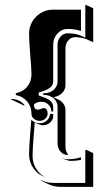

<svg xmlns="http://www.w3.org/2000/svg" viewBox="-20 -625 401 777"><path d="M24.4 -222.7 26.4 -224.6Q43.9 -224.1 57.7 -217.4Q71.5 -210.7 79.8 -198.7L78.1 -197.5L54.4 -208.5ZM43.9 -240.5V-247.8Q73 -253.4 90.2 -274.3Q107.4 -295.2 107.4 -324.2Q107.4 -344.7 102.5 -401.6Q97.7 -458.5 97.7 -488.3Q97.7 -528.8 126.2 -557.4Q154.8 -585.9 195.3 -585.9H307.6V-499.5Q283.7 -507.8 253.9 -507.8Q229 -507.8 212.2 -488.9Q195.3 -470 195.3 -444.3V-297.9Q195.3 -281.5 185.3 -272.6Q175.3 -263.7 154.5 -256.1L136.7 -250.7V-238.5L154.5 -232.2Q174.8 -225.1 185.1 -215.8Q195.3 -206.5 195.3 -190.4V-173.8H187.5Q187.5 -190.4 175.8 -201.8Q164.1 -213.1 147.5 -213.1Q128.7 -213.1 117.4 -202.4Q117.4 -181.6 132.6 -181.4Q137.7 -181.4 145.4 -184.4Q153.1 -187.5 158.2 -187.5Q164.3 -187.5 168.6 -181.3Q172.9 -175 172.9 -166.3Q172.9 -153.8 163.5 -144.9Q154.1 -136 140.6 -136Q127 -136 117.2 -144.2Q107.4 -152.3 107.4 -164.1Q107.4 -193.1 90.1 -214Q72.8 -234.9 43.9 -240.5ZM97.7 0Q97.7 -27.8 101.9 -80Q106.2 -132.1 106.7 -140.6Q112.8 -133.8 121.7 -130Q130.6 -126.2 140.6 -126.2Q157.2 -126.2 169.4 -137.1Q181.6 -147.9 182.6 -164.1H195.3V-149.2Q191.7 -136 180.2 -127.1Q168.7 -118.2 154.8 -118.2Q144 -118.2 134.5 -122.8L120.6 -129.2Q120.4 -125 116.1 -72.9Q111.8 -20.8 111.8 6.6Q111.8 33.4 125.4 56.2Q138.9 78.9 161.6 91.8Q133.3 81.3 115.5 56.3Q97.7 31.2 97.7 0ZM145.5 104Q168.9 115.2 195.3 115.2H325.2V-16.1L327.1 -19.5L357.2 -5.4V131.3H225.3Q199.5 131.3 176 120.4L146 106.2ZM154.3 -241.2V-247.1Q168.9 -247.1 180.5 -251.5Q192.1 -255.9 199 -262.9Q205.8 -270 209.4 -278.1Q212.9 -286.1 212.9 -293.9V-444.3Q212.9 -463.4 224.9 -476.8Q236.8 -490.2 253.9 -490.2Q275.4 -490.2 290.9 -486.3Q306.4 -482.4 325.2 -472.2V-603.5L327.1 -605.5L357.2 -591.3V-453.9L330.3 -466.3Q306.6 -474.6 284.2 -474.6Q268.1 -474.6 256.5 -461.5Q244.9 -448.5 244.9 -430.2V-280Q244.9 -262 231 -248.3Q217 -234.6 196 -231.7L214.8 -222.9Q228.5 -216.6 236.7 -205.2Q244.9 -193.8 244.9 -180.2V-30Q244.9 -12.7 255.4 0L256.1 2Q255.4 2 253.9 2Q236.8 2 224.9 -11.5Q212.9 -24.9 212.9 -43.9V-194.3Q212.9 -202.1 209.4 -210.2Q205.8 -218.3 199 -225.3Q192.1 -232.4 180.4 -236.8Q168.7 -241.2 154.3 -241.2ZM230.2 14.4Q241.2 19.5 253.9 19.5Q283.7 19.5 307.6 11.2V22Q290 26.1 268.1 26.1Q256.6 26.1 244.6 21L230.2 14.9Z"/></svg>

Font: AgreloyS1
Style: Medium
Weight: 400
Designer: gluk
Foundry: gluk
Version: Version 0.27